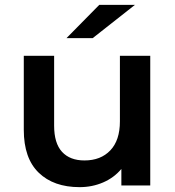

<svg xmlns="http://www.w3.org/2000/svg" viewBox="-20 -764 721 791"><path d="M599 -534V0H480V-68Q450 -32 405 -12.5Q360 7 308 7Q201 7 139.5 -52.5Q78 -112 78 -229V-534H203V-246Q203 -174 235.5 -138.5Q268 -103 328 -103Q395 -103 434.5 -144.5Q474 -186 474 -264V-534ZM389 -744H536L362 -607H254Z"/></svg>

Font: mBank SemiBold
Style: Regular
Weight: 600
Designer: Julieta Ulanovsky
Foundry: Julieta Ulanovsky
Version: Version 7.200